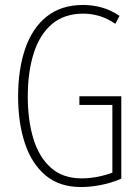

<svg xmlns="http://www.w3.org/2000/svg" viewBox="-20 -744 565 774"><path d="M300 -356H469V-24Q431 -7 388 1.5Q345 10 307 10Q219 10 163 -37.5Q107 -85 80 -167.5Q53 -250 53 -355Q53 -464 81.5 -547.5Q110 -631 168.5 -677.5Q227 -724 315 -724Q353 -724 389.5 -714Q426 -704 462 -680L445 -648Q411 -671 379 -680Q347 -689 316 -689Q239 -689 189.5 -647Q140 -605 116 -529.5Q92 -454 92 -355Q92 -259 114.5 -185Q137 -111 185 -68Q233 -25 309 -25Q342 -25 374.5 -31.5Q407 -38 433 -48V-321H300Z"/></svg>

Font: Noto Sans Lao Looped ExtraCondensed ExtraLight
Style: Regular
Weight: 200
Width: 2
Designer: Mark Frömberg, Ben Mitchell
Foundry: The Fontpad Ltd
Version: Version 1.002; ttfautohint (v1.8.4.7-5d5b)